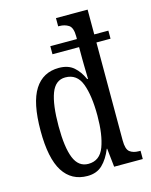

<svg xmlns="http://www.w3.org/2000/svg" viewBox="-116 -835 724 920"><g transform="rotate(-15 246.5 -375.0)"><path d="M203 10Q124 10 82.5 -55Q41 -120 41 -257Q41 -396 82.5 -461Q124 -526 203 -526Q249 -526 276.5 -502Q304 -478 321 -439H325Q325 -442 324.5 -461.5Q324 -481 323.5 -504Q323 -527 323 -542V-597H191V-637H323V-650Q323 -694 303.5 -706.5Q284 -719 258 -719H252V-760H409V-637H479V-597H409V-111Q409 -67 426 -54Q443 -41 471 -41H479V0H337L327 -92H325Q306 -45 277.5 -17.5Q249 10 203 10ZM222 -45Q279 -45 301 -104Q323 -163 323 -257Q323 -357 301 -415.5Q279 -474 221 -474Q172 -474 151 -418.5Q130 -363 130 -256Q130 -151 151.5 -98Q173 -45 222 -45Z"/></g></svg>

Font: Noto Serif Hebrew ExtraCondensed
Style: Regular
Weight: 400
Width: 2
Designer: Monotype Design Team
Foundry: Monotype Imaging Inc.
Version: Version 2.004; ttfautohint (v1.8.4.7-5d5b)